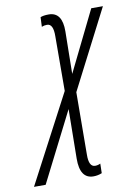

<svg xmlns="http://www.w3.org/2000/svg" viewBox="-202 -594 635 892"><g transform="rotate(-10 115.5 -148.5)"><path d="M-60 240 106 -88 103 145Q102 240 166 240Q187 240 206 232L207 187Q195 193 182 193Q152 193 153 135L155 -159L346 -531H291L151 -246L154 -446Q155 -537 91 -537Q66 -537 52 -531L50 -486Q62 -491 75 -491Q105 -491 104 -432L103 -174L-115 240Z"/></g></svg>

Font: Noto Sans Display Condensed Light
Style: Italic
Weight: 300
Width: 3
Designer: Monotype Design team
Foundry: Monotype Imaging Inc.
Version: 1.000